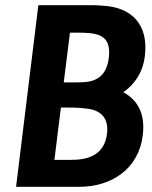

<svg xmlns="http://www.w3.org/2000/svg" viewBox="-20 -721 588 741"><path d="M42 0H286C408 0 515 -67 531 -199C541 -280 513 -334 456 -365C500 -396 531 -441 539 -504C554 -626 489 -693 377 -699C364 -700 351 -701 337 -701H128ZM255 -104H190L215 -306H236C258 -306 285 -306 313 -302C366 -297 401 -268 393 -205C383 -122 319 -104 255 -104ZM400 -498C392 -432 356 -408 307 -404C290 -403 272 -403 253 -403H226L250 -595H277C353 -595 411 -590 400 -498Z"/></svg>

Font: Bluebird
Style: NrwObl
Weight: 400
Designer: Jasper
Foundry: Cannot Into Space Fonts
Version: Version 0.98